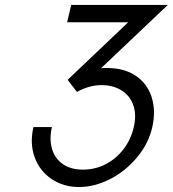

<svg xmlns="http://www.w3.org/2000/svg" viewBox="-20 -751 704 782"><path d="M116.2 -233.4H191.4Q180.2 -184.1 191.9 -144.5Q203.6 -105 236.1 -82.5Q268.6 -60.1 317.9 -60.1Q367.7 -60.1 410.9 -82.5Q454.1 -105 483.9 -144.5Q513.7 -184.1 524.9 -233.4Q536.6 -283.7 522.9 -322.5Q509.3 -361.3 475.1 -382.8Q440.9 -404.3 393.1 -404.3Q342.8 -404.3 293.5 -376.5L255.4 -425.8L502 -660.2H253.4L270 -731H663.6L391.6 -473.1Q400.4 -474.1 414.6 -474.1Q486.8 -474.1 533.9 -441.7Q581.1 -409.2 598.1 -354Q615.2 -298.8 600.1 -232.4Q584.5 -165.5 538.1 -109.9Q491.7 -54.2 428.5 -21.7Q365.2 10.7 301.8 10.7Q238.3 10.7 190.2 -21.7Q142.1 -54.2 121.3 -110.1Q100.6 -166 116.2 -233.4Z"/></svg>

Font: Glacial Indifference
Style: Italic
Weight: 400
Designer: Alfredo Marco Pradil
Foundry: Alfredo Marco Pradil
Version: Version 1.312